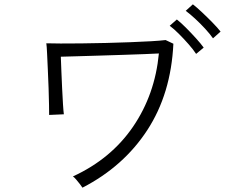

<svg xmlns="http://www.w3.org/2000/svg" viewBox="-20 -880 1040 887"><path d="M361 -13Q358 -18 349.5 -29Q341 -40 332 -50.5Q323 -61 317 -65Q493 -146 594.5 -294.5Q696 -443 714 -633Q692 -632 647 -630Q602 -628 546.5 -626.5Q491 -625 435 -623Q379 -621 333 -620Q287 -619 261 -618Q262 -591 263.5 -552Q265 -513 267 -472Q269 -431 271 -398.5Q273 -366 275 -352L207 -349Q207 -362 206.5 -395.5Q206 -429 204.5 -472Q203 -515 201 -557.5Q199 -600 197.5 -633.5Q196 -667 194 -680Q217 -679 260 -679Q303 -679 357 -679.5Q411 -680 469 -681.5Q527 -683 581 -685Q635 -687 678 -689.5Q721 -692 745 -695L781 -678Q770 -447 660.5 -279Q551 -111 361 -13ZM964 -703Q950 -723 927.5 -747.5Q905 -772 881 -794Q857 -816 838 -830L871 -860Q888 -847 913 -823.5Q938 -800 962 -775.5Q986 -751 999 -734ZM886 -631Q873 -651 851 -676Q829 -701 806 -724Q783 -747 764 -761L797 -790Q814 -777 838.5 -752.5Q863 -728 886 -702.5Q909 -677 921 -660Z"/></svg>

Font: Zen Kaku Gothic New
Style: Regular
Weight: 400
Designer: Yoshimichi Ohira
Foundry: Positype
Version: Version 1.001